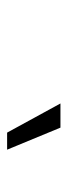

<svg xmlns="http://www.w3.org/2000/svg" viewBox="155 -930 190 540"><g transform="rotate(90 250.0 -660.0)"><path d="M271 -735H339L401 -585H353Z"/></g></svg>

Font: Radio Canada Condensed Light
Style: Italic
Weight: 300
Width: 3
Italic angle: -12°
Designer: Charles Daoud, Etienne Aubert Bonn, Alexandre Saumier Demers, Jacques Le Bailly
Foundry: Radio-Canada
Version: Version 2.104; ttfautohint (v1.8.4.7-5d5b);gftools[0.9.28.de